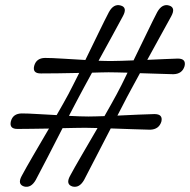

<svg xmlns="http://www.w3.org/2000/svg" viewBox="-20 -724 741 749"><path d="M312.5 -225.5Q296 -225.5 273 -225Q250 -224.5 224 -224Q195 -167.5 166 -111Q137 -54.5 119.5 -22Q101 10.5 74 3.5Q47 -5 64.5 -37.5Q80.5 -67.5 110.2 -118.5Q140 -169.5 171 -222.5Q135 -222 102.5 -221.5Q70 -221 49 -221Q15 -220.5 22.5 -251Q30.5 -281 65 -281.5Q88 -281.5 124.8 -279.2Q161.5 -277 201 -275Q214.5 -298.5 226.2 -319.2Q238 -340 246.5 -356Q255 -372 265.8 -393.5Q276.5 -415 289 -439.5Q246.5 -438.5 205.8 -438Q165 -437.5 140 -437.5Q105.5 -437 113.5 -467.5Q122 -497.5 155.5 -498Q181.5 -498 225 -495.2Q268.5 -492.5 313 -490Q339.5 -544 364.5 -595.8Q389.5 -647.5 405 -677Q423.5 -710.5 451 -702.5Q478 -695 459.5 -661Q444 -632 418 -584.5Q392 -537 364.5 -487Q379 -486.5 392 -486.2Q405 -486 416 -486Q432.5 -486 454.5 -486.8Q476.5 -487.5 501 -488.5Q527.5 -542.5 552.8 -595Q578 -647.5 593.5 -677Q612.5 -710.5 639.5 -702.5Q666.5 -694.5 648 -660.5Q632.5 -632.5 607 -586Q581.5 -539.5 554.5 -490.5Q590 -492 621.8 -493.5Q653.5 -495 673.5 -495.5Q707 -495.5 700 -466Q691 -435.5 656.5 -434.5Q634 -435 599 -436.2Q564 -437.5 526 -438.5Q511 -411 497.5 -386.2Q484 -361.5 474.5 -343.5Q467.5 -329.5 458 -311.5Q448.5 -293.5 438 -273Q479.5 -275 519.2 -276.8Q559 -278.5 582.5 -279Q616.5 -279 609.5 -249.5Q600 -219 565.5 -218Q539.5 -218.5 497.2 -220Q455 -221.5 412 -223Q383 -167 354 -110.8Q325 -54.5 308 -22Q289.5 10.5 262.5 3.5Q235.5 -5 253 -37.5Q269 -67.5 299.2 -119.2Q329.5 -171 360.5 -224.5Q331 -225.5 312.5 -225.5ZM286.5 -343.5Q279 -329.5 269.5 -311.2Q260 -293 249 -272Q270.5 -271 290.2 -270.2Q310 -269.5 325 -269.5Q337.5 -269.5 353.5 -270Q369.5 -270.5 387.5 -271Q401.5 -295.5 413.8 -317.5Q426 -339.5 435 -356Q444 -372.5 454.8 -394Q465.5 -415.5 477.5 -440.5Q456.5 -441 437.5 -441.5Q418.5 -442 403.5 -442Q391 -442 374.5 -441.5Q358 -441 339 -440.5Q323.5 -412 309.8 -387Q296 -362 286.5 -343.5Z"/></svg>

Font: Fraunces 72pt S050
Style: Bold Italic
Weight: 700
Italic angle: -16°
Version: Version 1.000; ttfautohint (v1.8.3)